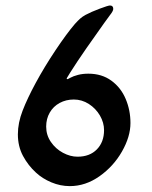

<svg xmlns="http://www.w3.org/2000/svg" viewBox="-20 -646 539 682"><path d="M284.2 -593.3Q304.2 -604 334.2 -615.2Q364.3 -626.5 370.6 -626.5Q382.3 -626.5 382.3 -614.3Q382.3 -606.9 370.6 -592.3L349.6 -563.5Q322.3 -525.4 287.1 -474.9Q252 -424.3 229 -387.7Q216.8 -368.7 216.8 -367.7Q216.8 -366.2 218 -365.5Q219.2 -364.7 220.2 -364.7Q220.7 -364.7 230.5 -370.1Q240.2 -375.5 256.8 -379.9Q273.4 -384.3 293.9 -384.3Q341.8 -384.3 375.7 -359.4Q409.7 -334.5 426.5 -294.4Q443.4 -254.4 443.4 -209Q443.4 -160.6 413.3 -107.9Q383.3 -55.2 333.5 -20Q283.7 15.1 228 15.1Q194.3 15.1 162.4 1.7Q130.4 -11.7 107.4 -33.2Q80.1 -58.1 61.8 -92Q43.5 -126 43.5 -168.9Q43.5 -209.5 60.3 -252.9Q77.1 -296.4 106.4 -350.6Q137.2 -407.7 177 -467.3Q216.8 -526.9 246.1 -561Q256.8 -572.8 264.6 -579.8Q272.5 -586.9 284.2 -593.3ZM144 -196.3Q144 -166 160.9 -141.6Q177.7 -117.2 203.6 -103.3Q229.5 -89.4 255.4 -89.4Q298.8 -89.4 324.2 -115.5Q349.6 -141.6 349.6 -183.6Q349.6 -210.4 335 -235.6Q320.3 -260.7 295.7 -276.6Q271 -292.5 242.2 -292.5Q214.4 -292.5 191.9 -280.3Q169.4 -268.1 156.7 -246.1Q144 -224.1 144 -196.3Z"/></svg>

Font: David Libre Medium
Style: Regular
Weight: 500
Version: Version 1.000